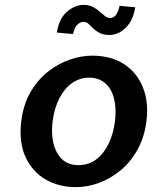

<svg xmlns="http://www.w3.org/2000/svg" viewBox="-20 -758 633 790"><path d="M292 12Q222.5 12 168 -19.5Q113.5 -51 85.2 -111.5Q57 -172 67.5 -259Q76 -328.5 105.8 -379.5Q135.5 -430.5 177.8 -463.5Q220 -496.5 267.5 -512.8Q315 -529 358.5 -529Q437 -529 490.5 -494Q544 -459 568.2 -398Q592.5 -337 582.5 -259Q574.5 -195 547 -144.5Q519.5 -94 478.5 -59.2Q437.5 -24.5 389.2 -6.2Q341 12 292 12ZM302.5 -78.5Q345.5 -78.5 377 -103Q408.5 -127.5 427.8 -168.5Q447 -209.5 453 -259Q459.5 -313.5 448.8 -354Q438 -394.5 411.8 -416.5Q385.5 -438.5 347 -438.5Q308.5 -438.5 277 -416.5Q245.5 -394.5 224.5 -354Q203.5 -313.5 196.5 -259Q187 -179.5 215 -129Q243 -78.5 302.5 -78.5ZM280.5 -618 214 -624Q222.5 -680.5 254.8 -709Q287 -737.5 323.5 -738Q346 -738 362.8 -729.2Q379.5 -720.5 392.5 -708.5Q403 -699 412.2 -691.5Q421.5 -684 435 -684Q448 -684 457.5 -697.5Q467 -711 472 -734L536.5 -728Q529.5 -686 511.8 -661Q494 -636 472.5 -625Q451 -614 432 -614Q406.5 -614 390 -622.5Q373.5 -631 361.5 -643Q351 -654 343.2 -661Q335.5 -668 322 -668Q311 -668 298.8 -657Q286.5 -646 280.5 -618Z"/></svg>

Font: Expletus Sans SemiBold
Style: Italic
Weight: 600
Italic angle: -7°
Version: Version 7.500